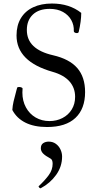

<svg xmlns="http://www.w3.org/2000/svg" viewBox="-20 -696 543 1072"><path d="M48.8 -82Q50.3 -106 55.9 -130.1Q61.5 -154.3 72.3 -193.8Q73.2 -197.3 74.2 -200.4Q75.2 -203.6 75.7 -206.1Q76.2 -208 79.1 -209.2Q82 -210.4 85.9 -210.4Q93.3 -210.4 99.9 -207.8Q106.4 -205.1 106 -200.7Q105 -193.8 105 -179.2Q105 -132.8 124.8 -96.4Q144.5 -60.1 179 -40Q213.4 -20 256.3 -20Q295.9 -20 328.6 -36.9Q361.3 -53.7 380.4 -84.5Q399.4 -115.2 399.4 -155.3Q399.4 -206.1 367.7 -241.7Q335.9 -277.3 273.9 -294.9Q72.3 -352.1 72.3 -498Q72.3 -554.7 96.7 -594.7Q121.1 -634.8 165.5 -655.5Q210 -676.3 270 -676.3Q367.7 -676.3 433.6 -624Q433.6 -578.1 419.4 -517.6Q417.5 -511.2 408.7 -511.2Q402.3 -511.2 397 -514.4Q391.6 -517.6 392.1 -522.9Q393.6 -555.2 378.2 -583.5Q362.8 -611.8 331.8 -629.2Q300.8 -646.5 257.8 -646.5Q196.8 -646.5 163.3 -614.5Q129.9 -582.5 129.9 -528.8Q129.9 -474.1 166.5 -439.2Q203.1 -404.3 275.4 -387.7Q367.2 -366.7 411.1 -316.4Q455.1 -266.1 455.1 -182.1Q455.1 -88.4 401.1 -37.6Q347.2 13.2 242.7 13.2Q170.9 13.2 122.1 -11.2Q73.2 -35.6 48.8 -82ZM195.8 343.8Q230.5 311.5 252.2 281.7Q273.9 252 273.9 218.3Q273.9 195.8 262.2 189.5Q232.9 173.8 220.5 160.9Q208 147.9 208 131.8Q208 112.3 220.9 103.5Q233.9 94.7 252 94.7Q274.9 94.7 291.7 106.9Q308.6 119.1 317.6 138.4Q326.7 157.7 326.7 178.2Q326.7 233.9 293.5 280.3Q260.3 326.7 207.5 355Q205.6 356 202.1 353.8Q198.7 351.6 196.8 348.1Q194.8 344.7 195.8 343.8Z"/></svg>

Font: JuniusX Light
Style: Regular
Weight: 300
Designer: Peter S. Baker
Foundry: Briery Creek Software
Version: Version 1.008